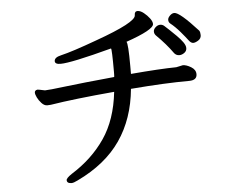

<svg xmlns="http://www.w3.org/2000/svg" viewBox="-55 -803 1109 927"><g transform="rotate(-5 500.0 -339.0)"><path d="M827.1 -508.8Q813 -508.8 803.2 -520Q770 -566.9 722.2 -613.8Q714.4 -622.1 714.4 -633.1Q714.4 -644 724.9 -653.6Q735.4 -663.1 747.1 -663.1Q758.3 -663.1 766.4 -656Q774.4 -648.9 790.3 -634Q806.2 -619.1 823.2 -602.1Q840.3 -585 851.8 -569.1Q863.3 -553.2 863.3 -540Q863.3 -525.9 851.3 -517.3Q839.4 -508.8 827.1 -508.8ZM899.4 -562Q888.2 -562 877.7 -576.4Q867.2 -590.8 843.3 -618.9Q819.3 -647 796.4 -665Q788.1 -671.9 788.1 -683.1Q788.1 -692.9 798.6 -703.4Q809.1 -713.9 820.3 -713.9Q846.2 -713.9 933.1 -618.2Q938 -610.8 938 -596.2Q938 -580.1 923.6 -571Q909.2 -562 899.4 -562ZM255.4 61Q232.4 61 232.4 44.9Q232.4 35.2 259.3 17.1Q360.4 -45.9 421.9 -136Q483.4 -226.1 498 -359.9Q303.2 -342.8 188 -324.2Q181.2 -323.2 170.4 -323.2Q156.2 -323.2 143.3 -337.2Q130.4 -351.1 123.3 -366Q116.2 -380.9 116.2 -389.2Q116.2 -400.9 130.4 -402.8Q134.3 -402.8 166 -396Q184.1 -396 265.1 -406Q346.2 -416 504.4 -431.2Q505.4 -436 505.4 -457Q505.4 -566.9 501 -569.8Q303.2 -517.1 252.4 -517.1Q225.1 -517.1 225.1 -532.2Q225.1 -550.8 258.3 -558.1Q313 -570.8 434.1 -615.2Q629.4 -685.1 629.4 -719.2Q629.4 -738.8 644 -738.8Q658.2 -738.8 674.3 -725.8Q690.4 -712.9 701.9 -697.5Q713.4 -682.1 713.4 -669.9Q713.4 -642.1 578.1 -595.2Q586.4 -587.9 586.4 -476.1V-439Q729 -451.2 807.1 -452.1L839.4 -459Q856.4 -459 878.9 -445.6Q901.4 -432.1 901.4 -410.2Q901.4 -380.9 863.3 -380.9Q748 -380.9 580.1 -367.2Q566.4 -223.1 494.9 -119.1Q423.3 -15.1 285.2 50.8Q265.1 61 255.4 61Z"/></g></svg>

Font: LXGW WenKai GB Screen
Style: Regular
Weight: 400
Designer: LXGW / Fontworks Inc.
Foundry: LXGW / Fontworks Inc.
Version: Version 1.321;February 19, 2024;FontCreator 14.0.0.2901 64-b